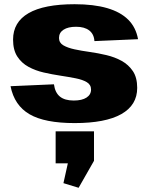

<svg xmlns="http://www.w3.org/2000/svg" viewBox="-20 -572 706 911"><path d="M334 12Q192 12 120 -30Q48 -72 30 -163L236 -172Q241 -133 264 -114Q287 -95 330 -95Q369 -95 390.5 -109Q412 -123 412 -147Q412 -170 392 -182Q372 -194 339 -200.5Q306 -207 266.5 -213Q227 -219 187.5 -228Q148 -237 115 -255Q82 -273 62 -304Q42 -335 42 -384Q42 -467 115.5 -509.5Q189 -552 334 -552Q425 -552 488.5 -533.5Q552 -515 588.5 -478.5Q625 -442 635 -386L428 -377Q426 -410 403.5 -427.5Q381 -445 341 -445Q303 -445 281.5 -431Q260 -417 260 -392Q260 -369 280.5 -357Q301 -345 333.5 -338Q366 -331 405.5 -325.5Q445 -320 485 -310.5Q525 -301 557.5 -283Q590 -265 610.5 -234.5Q631 -204 631 -155Q631 -73 555.5 -30.5Q480 12 334 12ZM426 51V191L353 319L281 297L323 108L399 203H244V51Z"/></svg>

Font: Pathway Extreme 28pt ExtraBold
Style: Regular
Weight: 800
Designer: Eduardo Rodriguez Tunni
Foundry: Eduardo Rodriguez Tunni
Version: Version 1.001;gftools[0.9.26]